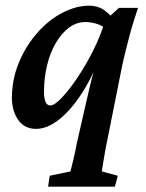

<svg xmlns="http://www.w3.org/2000/svg" viewBox="-20 -454 524 688"><path d="M474.6 -425.8Q467.8 -405.3 460 -380.9Q452.1 -356.4 444.8 -328.6Q437.5 -300.8 430.2 -272Q422.9 -243.2 417 -214.8L370.1 20.5Q357.4 80.1 352.1 114.7Q346.7 149.4 344.7 160.2L402.3 175.8L391.6 214.8H152.3L158.2 175.8L232.4 160.2Q236.3 144.5 242.7 118.7Q249 92.8 255.9 56.6L282.2 -58.6Q289.1 -89.8 302.2 -145.5Q315.4 -201.2 339.8 -281.2H349.6Q319.3 -193.4 278.8 -128.4Q238.3 -63.5 194.3 -27.8Q150.4 7.8 109.4 7.8Q69.3 7.8 46.9 -22Q24.4 -51.8 22.5 -99.6Q22.5 -168.9 47.4 -229Q72.3 -289.1 112.8 -335.4Q153.3 -381.8 202.6 -407.7Q252 -433.6 299.8 -433.6Q330.1 -433.6 352.1 -418.5Q374 -403.3 395.5 -376L366.2 -344.7Q349.6 -361.3 328.1 -368.2Q306.6 -375 285.2 -375Q254.9 -375 228 -355.5Q201.2 -335.9 180.7 -301.3Q160.2 -266.6 148.9 -221.2Q137.7 -175.8 137.7 -124Q137.7 -102.5 143.1 -89.4Q148.4 -76.2 160.2 -76.2Q174.8 -76.2 200.2 -102.5Q225.6 -128.9 255.9 -173.3Q286.1 -217.8 313 -271Q339.8 -324.2 356.4 -378.9L371.1 -393.6L406.2 -425.8Z"/></svg>

Font: Crimson Pro ExtraLight SemiBold
Style: Italic
Weight: 600
Italic angle: -12°
Version: Version 1.002